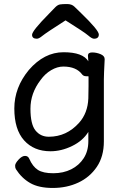

<svg xmlns="http://www.w3.org/2000/svg" viewBox="-20 -751 620 952"><path d="M305 -650Q208 -588 190.5 -573.5Q173 -559 163 -559Q139 -559 139 -578.5Q139 -598 222 -682Q242 -703 254 -715Q266 -727 277.5 -729Q289 -731 312.5 -731Q336 -731 349 -718Q362 -705 382 -686Q470 -601 470 -580Q470 -559 446 -559Q436 -559 417.5 -575Q399 -591 305 -650ZM499 -457Q495 -381 495 -358V-50Q495 25 460 76.5Q425 128 368 154.5Q311 181 241.5 181Q172 181 129.5 156.5Q87 132 59 88Q55 82 55 70.5Q55 59 72 40.5Q89 22 104 22Q119 22 125 36Q142 75 168 91.5Q194 108 244 108Q294 108 333 88.5Q372 69 395 33.5Q418 -2 418 -51V-97Q391 -53 337.5 -27Q284 -1 230 -1Q148 -1 99.5 -55Q51 -109 51 -213Q51 -317 123 -404Q199 -492 295 -492Q391 -492 418 -447L416 -475Q416 -491 437 -491Q458 -491 478.5 -482.5Q499 -474 499 -458ZM419 -372Q420 -373 407.5 -373Q395 -373 388 -381Q359 -421 294 -421Q264 -421 233.5 -403Q203 -385 181 -354Q131 -289 131 -212Q131 -135 156 -104Q181 -73 222 -73Q310 -73 372 -142Q415 -190 418 -263Q419 -290 419 -324Z"/></svg>

Font: LXGW WenKai Medium
Style: Regular
Weight: 500
Designer: LXGW / Fontworks Inc.
Foundry: LXGW / Fontworks Inc.
Version: Version 1.501; October 10, 2024